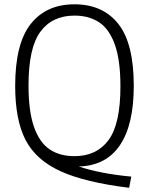

<svg xmlns="http://www.w3.org/2000/svg" viewBox="-20 -769 692 892"><path d="M346 4.5Q446 38 590 51.5L580 103.5Q373.5 78 259.8 25.8Q146 -26.5 98.2 -119.8Q50.5 -213 50.5 -369.5Q50.5 -566.5 122.8 -657.8Q195 -749 326 -749Q457.5 -749 529.5 -658.2Q601.5 -567.5 601.5 -370Q601.5 -189.5 537 -94.2Q472.5 1 346 4.5ZM326 -43.5Q429 -43.5 484.2 -118.2Q539.5 -193 539.5 -367.5Q539.5 -488.5 513.8 -561.2Q488 -634 440.8 -665.2Q393.5 -696.5 326 -696.5Q223 -696.5 167.8 -621.8Q112.5 -547 112.5 -372.5Q112.5 -251.5 138.2 -178.8Q164 -106 211 -74.8Q258 -43.5 326 -43.5Z"/></svg>

Font: Encode Sans Semi Condensed Light
Style: Regular
Weight: 300
Width: 4
Designer: Multiple Designers
Foundry: Impallari Type
Version: Version 2.000